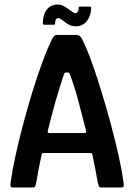

<svg xmlns="http://www.w3.org/2000/svg" viewBox="-20 -827 591 847"><path d="M36 0Q28 0 26.5 -6Q25 -12 28 -29Q34 -74 48 -138.5Q62 -203 81 -275Q100 -347 122 -419Q144 -491 167 -553Q190 -615 211 -657Q215 -664 219.5 -668.5Q224 -673 230 -673H321Q327 -671 332 -668Q337 -665 341 -656Q362 -616 384.5 -553.5Q407 -491 429 -418.5Q451 -346 470.5 -273.5Q490 -201 504 -137Q518 -73 524 -29Q527 -12 525.5 -6Q524 0 515 0H427Q420 0 417.5 -3.5Q415 -7 411 -23Q407 -48 400.5 -81Q394 -114 388 -142Q387 -149 385 -150.5Q383 -152 376 -152H175Q168 -152 166.5 -150.5Q165 -149 163 -142Q157 -114 150.5 -81Q144 -48 140 -23Q137 -7 134.5 -3.5Q132 0 125 0ZM199 -240H352Q358 -240 359.5 -242.5Q361 -245 359 -253Q343 -315 326 -380Q309 -445 288 -500Q286 -507 281 -507H270Q265 -507 262 -499Q252 -469 239 -427.5Q226 -386 214 -340Q202 -294 191 -251Q190 -246 191 -243Q192 -240 199 -240ZM175 -718Q169 -718 169 -724Q169 -762 186.5 -784.5Q204 -807 235 -807Q251 -807 266 -797.5Q281 -788 293.5 -778.5Q306 -769 313 -769Q318 -769 322.5 -775Q327 -781 327 -791Q327 -798 332 -798H376Q382 -798 382 -792Q382 -758 363.5 -734.5Q345 -711 315 -711Q295 -711 280.5 -720Q266 -729 255.5 -738Q245 -747 237 -747Q230 -747 226.5 -741Q223 -735 223 -724Q223 -718 218 -718Z"/></svg>

Font: Glory SemiBold
Style: Regular
Weight: 600
Designer: Robert Leuschke
Foundry: Robert Leuschke
Version: Version 1.011